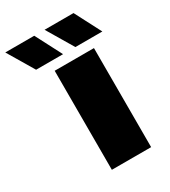

<svg xmlns="http://www.w3.org/2000/svg" viewBox="-305 -902 884 999"><g transform="rotate(-30 137.0 -403.0)"><path d="M66 0V-595H302V0ZM221 -648 127 -806H301L383 -648ZM-15 -648 -109 -806H65L147 -648Z"/></g></svg>

Font: Encode Sans SC Expanded Black
Style: Regular
Weight: 900
Width: 7
Designer: Multiple Designers
Foundry: Impallari Type
Version: Version 3.002